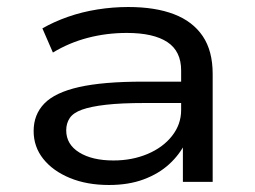

<svg xmlns="http://www.w3.org/2000/svg" viewBox="-20 -519 728 548"><path d="M291 9Q228 9 179.5 -11Q131 -31 103.5 -65.5Q76 -100 76 -145Q76 -192 106.5 -223.5Q137 -255 205.5 -270.5Q274 -286 389 -286H514V-225H393Q326 -225 282.5 -220Q239 -215 214 -206Q189 -197 179 -182Q169 -167 169 -147Q169 -107 206 -84Q243 -61 304 -61Q357 -61 401 -79.5Q445 -98 471 -131Q497 -164 497 -205V-318Q497 -373 457.5 -399Q418 -425 342 -425Q284 -425 230.5 -411Q177 -397 131 -369L101 -438Q134 -457 174 -471Q214 -485 258 -492Q302 -499 346 -499Q423 -499 476.5 -478.5Q530 -458 558.5 -416Q587 -374 587 -308V0H502V-112L510 -113Q493 -78 463 -50.5Q433 -23 390 -7Q347 9 291 9Z"/></svg>

Font: Nunito Sans 10pt Expanded
Style: Regular
Weight: 400
Width: 7
Designer: Vernon Adams
Foundry: Vernon Adams
Version: Version 3.101;gftools[0.9.27]